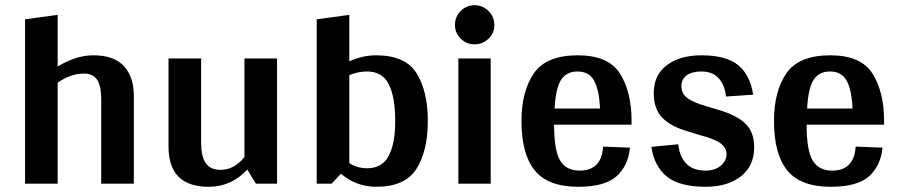

<svg xmlns="http://www.w3.org/2000/svg" viewBox="-20 -704 3451 736"><path d="M493 -338V0H368V-324Q368 -374 352.5 -398Q337 -422 301 -422Q251 -422 201 -387V0H76V-630L201 -647V-449Q232 -468 267 -480Q302 -492 337 -492Q417 -492 455 -450.5Q493 -409 493 -338Z M1042 -480V0H961L928 -54Q867 12 780 12Q626 12 626 -142V-480H751V-156Q751 -105 768.5 -79Q786 -53 826 -53Q878 -53 917 -102V-480Z M1620 -240Q1620 -126 1576.5 -57Q1533 12 1422 12Q1346 12 1287 -38L1251 0H1194V-630L1319 -647V-469Q1370 -492 1422 -492Q1534 -492 1577 -423Q1620 -354 1620 -240ZM1495 -240Q1495 -333 1470 -381.5Q1445 -430 1387 -430Q1353 -430 1319 -416V-79Q1349 -59 1387 -59Q1445 -59 1470 -106.5Q1495 -154 1495 -240Z M1724 -608Q1724 -640 1746 -662Q1768 -684 1799 -684Q1830 -684 1852.5 -662Q1875 -640 1875 -608Q1875 -577 1852.5 -555.5Q1830 -534 1799 -534Q1768 -534 1746 -556Q1724 -578 1724 -608ZM1861 0H1737V-480H1861Z M2401 -226H2104Q2104 -128 2127 -89Q2150 -50 2202 -50Q2286 -50 2292 -142L2395 -138Q2388 -68 2343 -28Q2298 12 2197 12Q2081 12 2030 -50.5Q1979 -113 1979 -240Q1979 -354 2026.5 -423Q2074 -492 2195 -492Q2312 -492 2356.5 -422Q2401 -352 2401 -240ZM2106 -288H2280Q2277 -359 2257.5 -394.5Q2238 -430 2194 -430Q2151 -430 2130.5 -397.5Q2110 -365 2106 -288Z M2871 -139Q2871 -68 2820 -28Q2769 12 2685 12Q2585 12 2536.5 -27Q2488 -66 2477 -141L2580 -151Q2585 -103 2611 -76.5Q2637 -50 2685 -50Q2720 -50 2742.5 -68.5Q2765 -87 2765 -113Q2765 -138 2741.5 -155Q2718 -172 2663 -186L2618 -200Q2553 -218 2519.5 -252Q2486 -286 2486 -347Q2486 -416 2536 -454Q2586 -492 2669 -492Q2764 -492 2810 -454Q2856 -416 2867 -341L2763 -334Q2758 -380 2734 -405Q2710 -430 2669 -430Q2632 -430 2612 -415Q2592 -400 2592 -374Q2592 -345 2615 -328Q2638 -311 2687 -297L2730 -284Q2801 -264 2836 -231.5Q2871 -199 2871 -139Z M3369 -226H3072Q3072 -128 3095 -89Q3118 -50 3170 -50Q3254 -50 3260 -142L3363 -138Q3356 -68 3311 -28Q3266 12 3165 12Q3049 12 2998 -50.5Q2947 -113 2947 -240Q2947 -354 2994.5 -423Q3042 -492 3163 -492Q3280 -492 3324.5 -422Q3369 -352 3369 -240ZM3074 -288H3248Q3245 -359 3225.5 -394.5Q3206 -430 3162 -430Q3119 -430 3098.5 -397.5Q3078 -365 3074 -288Z"/></svg>

Font: Arya
Style: Bold
Weight: 700
Designer: Eduardo Rodriguez Tunni, Modular Infotech
Foundry: Eduardo Rodriguez Tunni, Modular Infotech
Version: Version 1.002